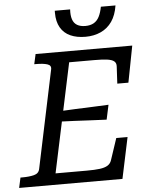

<svg xmlns="http://www.w3.org/2000/svg" viewBox="-80 -983 809 1033"><g transform="rotate(-5 324.5 -466.5)"><path d="M255 -933Q255 -930 255 -927.5Q255 -925 255 -921Q255 -874 273.5 -842Q292 -810 326.5 -794.5Q361 -779 408 -779Q454 -779 491 -796Q528 -813 551.5 -847Q575 -881 583 -933H504Q498 -901 487 -879.5Q476 -858 457.5 -847.5Q439 -837 412 -837Q385 -837 367.5 -847.5Q350 -858 343 -879.5Q336 -901 338 -933ZM586 -222 539 0H-19L-7 -55H4Q40 -55 66 -61.5Q92 -68 97 -92L208 -620Q213 -642 190.5 -649Q168 -656 131 -656H120L132 -710H654L616 -513H556L561 -606Q562 -624 550.5 -633.5Q539 -643 513.5 -646.5Q488 -650 445 -650H308L183 -61H352Q395 -61 422 -64.5Q449 -68 464.5 -77.5Q480 -87 486 -105L525 -222ZM230 -392Q275 -395 320 -396.5Q365 -398 409.5 -400Q454 -402 499 -404L482 -325Q439 -327 394.5 -329Q350 -331 306 -333.5Q262 -336 218 -337Z"/></g></svg>

Font: Roboto Serif
Style: Italic
Weight: 400
Italic angle: -10°
Designer: Greg Gazdowicz
Foundry: Commercial Type
Version: Version 1.008